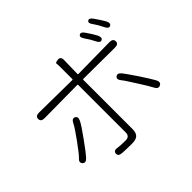

<svg xmlns="http://www.w3.org/2000/svg" viewBox="-178 -1062 1356 1356"><g transform="rotate(-45 500.0 -384.5)"><path d="M442 34Q382 34 344 31Q308 28 311 1Q315 -25 351 -18Q374 -14 426 -14Q466 -14 466 -54V-528Q466 -533 461 -533L132 -530Q96 -530 96 -558Q96 -586 132 -586L461 -582Q466 -582 466 -587V-698Q466 -734 464 -743.5Q462 -753 491 -756Q521 -759 520 -722L517 -587Q517 -582 522 -582L836 -586Q872 -586 872 -558Q872 -531 836 -531L522 -533Q517 -533 517 -528V-37Q517 0 500 17Q483 34 442 34ZM141 -124Q116 -97 97 -116Q78 -136 105 -160Q122 -175 179.5 -254Q237 -333 250 -361Q266 -394 288 -383Q311 -372 295 -340Q282 -312 221 -228Q165 -150 141 -124ZM872 -118Q847 -105 831 -137Q817 -165 769 -240Q717 -323 705 -336Q682 -364 700 -379Q719 -395 742 -368Q760 -346 815 -264Q862 -192 878 -163Q896 -131 872 -118ZM806 -635Q787 -626 772 -658Q754 -695 729 -730Q708 -760 725 -771Q742 -783 762 -754Q794 -708 810 -677Q826 -645 806 -635ZM920 -664Q901 -654 885 -687Q862 -733 843 -759Q821 -787 837 -799Q853 -811 874 -782Q911 -729 923 -706Q940 -674 920 -664Z"/></g></svg>

Font: Resource Han Rounded KR Light
Style: Regular
Weight: 300
Designer: Cyano Hao (round all glyphs); Ryoko NISHIZUKA 西塚涼子 (kana, bopomofo & ideographs); Paul D. Hunt (Latin, Greek & Cyrillic)
Foundry: Cyano Hao
Version: 0.990